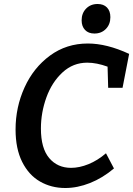

<svg xmlns="http://www.w3.org/2000/svg" viewBox="-20 -931 667 962"><path d="M185 -287Q185 -188 226.5 -139Q268 -90 336 -90Q378 -90 423.5 -108.5Q469 -127 511 -163L551 -87Q494 -39 431 -14Q368 11 307 11Q237 11 180.5 -21.5Q124 -54 91 -120Q58 -186 58 -282Q58 -394 103 -493Q148 -592 230.5 -652.5Q313 -713 420 -713Q515 -713 627 -661L594 -491H522L519 -597Q464 -617 417 -617Q346 -617 293 -568Q240 -519 212.5 -443Q185 -367 185 -287ZM389 -829Q389 -865 411.5 -888Q434 -911 469 -911Q499 -911 516 -893.5Q533 -876 533 -845Q533 -809 510.5 -786Q488 -763 453 -763Q423 -763 406 -781Q389 -799 389 -829Z"/></svg>

Font: Bitter Pro SemiBold
Style: Italic
Weight: 600
Italic angle: -9°
Designer: Sol Matas, and Bitter project Authors
Foundry: Sol Matas
Version: Version 1.010